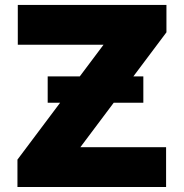

<svg xmlns="http://www.w3.org/2000/svg" viewBox="-20 -747 735 767"><path d="M49.7 0V-109.4L220.2 -336.6H170.5V-441.8H298.7L393.5 -568.2H51.1V-727.3H644.9V-617.9L512.8 -441.8H552.6V-336.6H434.3L301.1 -159.1H643.5V0Z"/></svg>

Font: Inter P Black
Style: Regular
Weight: 900
Designer: Rasmus Andersson
Foundry: rsms
Version: Version 3.018;git-588b23468